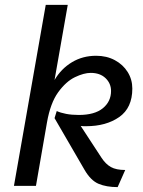

<svg xmlns="http://www.w3.org/2000/svg" viewBox="-20 -760 583 785"><path d="M167 -740H257L203 -433Q230 -479 274 -505.5Q318 -532 373 -532Q416 -532 449.5 -514Q483 -496 502 -465.5Q521 -435 521 -398Q521 -319 467.5 -281.5Q414 -244 332 -244Q327 -244 322 -244Q317 -244 310 -245L395 -115Q412 -89 433.5 -77Q455 -65 492 -65L461 5Q415 5 383 -8.5Q351 -22 326 -65L203 -277L212 -306Q227 -299 250 -294.5Q273 -290 302 -290Q367 -290 400.5 -317.5Q434 -345 434 -388Q434 -419 411.5 -440.5Q389 -462 351 -462Q323 -462 286.5 -444.5Q250 -427 218 -383Q186 -339 172 -259L127 0H37Z"/></svg>

Font: ABeeZee
Style: Italic
Weight: 400
Italic angle: -10°
Designer: Anja Meiners
Foundry: Anja Meiners
Version: Version 1.003; ttfautohint (v1.8.3)